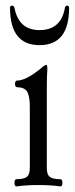

<svg xmlns="http://www.w3.org/2000/svg" viewBox="-20 -664 268 689"><path d="M16 -636Q16 -641 19.5 -643Q23 -645 27 -643Q31 -641 32 -636Q47 -556 122 -556Q199 -556 213 -636Q214 -641 217.5 -643Q221 -645 224.5 -643Q228 -641 228 -636Q228 -502 122 -502Q16 -502 16 -636ZM39 5Q32 5 32 -8Q32 -21 39 -21Q66 -21 76.5 -29.5Q87 -38 87 -61V-281Q87 -320 77 -335.5Q67 -351 42 -351Q34 -351 34 -363Q34 -375 42 -375Q73 -375 126 -418Q140 -431 146 -431Q150 -431 150 -417Q148 -394 148 -345V-61Q148 -38 158.5 -29.5Q169 -21 196 -21Q204 -21 204 -8Q204 5 196 5Q164 0 118 0Q72 0 39 5Z"/></svg>

Font: Junicode Cond Light
Style: Regular
Weight: 300
Width: 3
Designer: Peter S. Baker
Version: Version 2.201